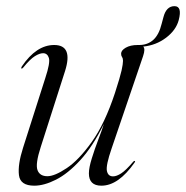

<svg xmlns="http://www.w3.org/2000/svg" viewBox="-20 -580 590 608"><path d="M407 -70Q409 -69 406 -65Q355 8 301 8Q261.5 8 261.5 -31Q261.5 -49 270.8 -78.8Q280 -108.5 291.5 -138.5Q303 -168.5 309 -187.5Q273.5 -115.5 234.2 -72.8Q195 -30 157.2 -11Q119.5 8 88.5 8Q44 8 40 -25.5Q36 -59 53 -112L123.5 -333Q139.5 -381.5 134.8 -396.5Q130 -411.5 116.5 -411.5Q105.5 -411.5 90.5 -402.2Q75.5 -393 53.5 -366Q50 -362 48 -363Q46 -364 49 -369.5Q95 -437.5 151.5 -437.5Q212 -437.5 186 -355L109 -114.5Q91.5 -60.5 98.8 -41.2Q106 -22 130 -22Q153 -22 191.2 -47.5Q229.5 -73 270.8 -130.8Q312 -188.5 344 -285.5Q360.5 -336.5 365 -357Q369.5 -377.5 369.5 -387.5Q369.5 -395 366.5 -399.2Q363.5 -403.5 363.5 -410Q363.5 -420.5 378.2 -429Q393 -437.5 416 -437.5Q418.5 -437.5 420.5 -437.5Q447.5 -437.5 465.5 -453.8Q483.5 -470 492 -505L497.5 -525.5Q506.5 -560.5 532.5 -560.5Q557.5 -560.5 546 -516.5Q537.5 -484.5 505.8 -460.5Q474 -436.5 433.5 -432.5Q441 -425.5 433 -402L333.5 -110Q315 -56.5 318.5 -39Q322 -21.5 338 -21.5Q349 -21.5 363.8 -31Q378.5 -40.5 401.5 -67.5Q404.5 -71.5 407 -70Z"/></svg>

Font: Fraunces 144pt Light
Style: Italic
Weight: 300
Italic angle: -16°
Version: Version 1.000;[0bf87f6ff]